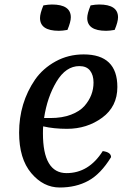

<svg xmlns="http://www.w3.org/2000/svg" viewBox="-20 -819 582 854"><path d="M333 -525Q273 -525 231.5 -456Q190 -387 176 -294H204Q257 -294 296 -309Q335 -324 356 -348Q396 -394 396 -452Q396 -485 380.5 -505Q365 -525 333 -525ZM65 -229Q65 -361 136 -465Q171 -515 227.5 -546Q284 -577 352 -577Q502 -577 502 -432Q502 -345 434.5 -295.5Q367 -246 278 -246Q219 -246 172 -257Q171 -247 171 -226Q171 -49 276 -49Q375 -49 437 -147Q474 -142 474 -120Q428 -45 373 -15Q318 15 245.5 15Q173 15 119 -49Q65 -113 65 -229ZM242 -682Q158 -682 158 -739Q158 -759 173 -795Q195 -799 211 -799Q295 -799 295 -742Q295 -722 280 -686Q258 -682 242 -682ZM452 -682Q368 -682 368 -739Q368 -759 383 -795Q405 -799 421 -799Q505 -799 505 -742Q505 -722 490 -686Q468 -682 452 -682Z"/></svg>

Font: Merienda
Style: Regular
Weight: 400
Designer: Eduardo Rodriguez Tunni
Foundry: Eduardo Rodriguez Tunni
Version: Version 1.001